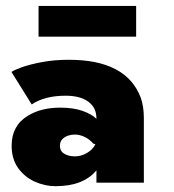

<svg xmlns="http://www.w3.org/2000/svg" viewBox="-20 -628 598 660"><path d="M171 12Q134 12 99.2 -3.8Q64.5 -19.5 42.2 -50.5Q20 -81.5 20 -127.5Q20 -196 75.5 -230Q121.5 -258 187 -258Q231.5 -258 263.2 -247Q295 -236 311.5 -219.5Q311.5 -238.5 305.2 -252.5Q299 -266.5 283.5 -278.5Q255.5 -299 205.5 -299Q133.5 -299 89 -269L19.5 -380.5Q27.5 -387 54.8 -396.8Q82 -406.5 124 -414.5Q166 -422.5 217 -422.5Q414 -422.5 463.5 -293Q474.5 -262.5 474.5 -222.5V0H311.5V-42.5Q266.5 12 171 12ZM237.5 -90.5Q259.5 -90.5 279.5 -102.5Q299.5 -114.5 308 -132.5L301 -134Q287 -150 270 -157.8Q253 -165.5 237 -165.5Q226 -165.5 214.2 -161.8Q202.5 -158 194.2 -149.5Q186 -141 186 -126.5Q186 -109.5 198.5 -101Q214.5 -90.5 237.5 -90.5ZM448 -502H112.5V-607.5H448Z"/></svg>

Font: Lucymar Sans ExtraBold
Style: Regular
Weight: 800
Foundry: The League of Moveable Type (original font) / Main changes by Cristiano Sobral with portions from Mirco Monsees
Version: Version 2.001;August 30, 2020;FontCreator 13.0.0.2681 64-bit